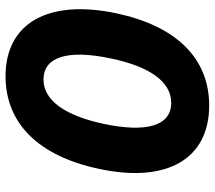

<svg xmlns="http://www.w3.org/2000/svg" viewBox="-61 -704 775 693"><g transform="rotate(-90 326.5 -357.5)"><path d="M292 10C463 10 579 -109 625 -325C677 -572 589 -725 398 -725C227 -725 110 -605 64 -390C10 -143 99 10 292 10ZM302 -127C219 -127 193 -216 226 -371C256 -511 311 -588 386 -588C468 -588 495 -500 462 -345C433 -205 378 -127 302 -127Z"/></g></svg>

Font: Noto Sans SemiCondensed ExtraBold
Style: Italic
Weight: 800
Width: 4
Italic angle: -12°
Designer: Monotype Design Team
Foundry: Monotype Imaging Inc.
Version: Version 2.013